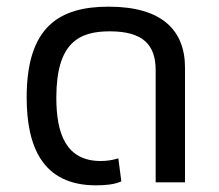

<svg xmlns="http://www.w3.org/2000/svg" viewBox="-20 -547 656 576"><path d="M268 9C293 9 323 7 344 -3L335 -72C319 -67 302 -64 282 -64C178 -64 149 -146 149 -254C149 -418 216 -453 309 -453C410 -453 447 -412 447 -336V0H535V-344C535 -456 466 -527 306 -527C159 -527 60 -468 60 -255C60 -108 107 9 268 9Z"/></svg>

Font: Noto Sans Thai UI
Style: Regular
Weight: 400
Designer: Monotype Design Team
Foundry: Monotype Imaging Inc.
Version: Version 1.901